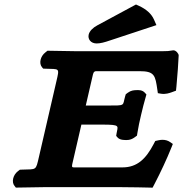

<svg xmlns="http://www.w3.org/2000/svg" viewBox="-20 -844 826 866"><path d="M366.9 -368 399.3 -508.4C402.3 -521.3 407.8 -523 415.1 -523H608.9C677.6 -523 680.4 -503.7 689.9 -438.1L692 -423.8L706.3 -421.3C715.7 -419.7 725.2 -420.3 733.7 -421.9C741.2 -423.3 748.1 -425.6 754.2 -427.8L773.8 -435L775.8 -454.2C779.9 -493.9 785.5 -576.2 785.9 -594.1C786 -601.6 774.2 -617 762.6 -617H760.4L758.2 -616.6C740.8 -613.7 736.3 -613 709.7 -613H326.8C326.8 -613 254.5 -614 204.6 -615L194.1 -615.2L184.8 -607.7C162.2 -590.5 154.7 -558.1 169.4 -540.9L174.8 -534.5L184.4 -534.1C249.1 -531.5 248.9 -540.1 234.3 -476.9L155.6 -136.1C141 -72.9 145.2 -81.5 79.3 -78.9L69.5 -78.5L61.1 -72.1C38.5 -54.9 31 -22.5 45.7 -5.3L51.5 2.2L62.2 2C111.5 1 186.4 0 186.4 0H513C566.5 0 649.1 2 649.1 2L668.2 2.5L677.9 -16C703.5 -65 733.2 -128.5 752.9 -177.9L759.6 -194.7L747 -203.4C742.3 -206.7 737 -209.2 731.2 -210.9C720.4 -214 708.1 -214.2 695.3 -211.4L680.3 -208.1L673 -194.1C638.7 -128.8 599.8 -89 532.4 -89H314.9C307.2 -89 302.6 -89.2 305.8 -103.2L347.1 -282H440.6C526.7 -282 510.8 -276 505.4 -240.3L504 -230.9L509.9 -224.3C518.9 -214.3 530.5 -213.4 539.1 -212.8C550.9 -211.8 568.3 -210.6 586.9 -224.3L597.8 -232.3L599.6 -243.6C604.6 -274.9 608.8 -293.1 616.4 -326C623.7 -357.6 629.6 -379.7 637.3 -406.8L640.4 -417.9L633.4 -425.7C621.6 -438.9 604.6 -438 592.8 -437.4C583.5 -436.9 570.8 -436.3 556.4 -425.7L547.3 -418.9L544.4 -409.4C531.6 -365.9 549.7 -368 460.5 -368ZM593.3 -823.7 418.6 -729.5C398.9 -719 383.6 -703.8 380 -688C375.2 -667.4 389.4 -648 415.8 -648C432.3 -648 450.7 -652.7 477.1 -661.9L685.5 -730.7L674.5 -755.8C662.8 -782.4 639.1 -802.8 606.6 -817.7Z"/></svg>

Font: Linux Libertine Mono O 
Style: Mono Bold Oblique
Weight: 400
Italic angle: -13°
Designer: Philipp H. Poll
Foundry: Philipp H. Poll
Version: Version 5.1.7